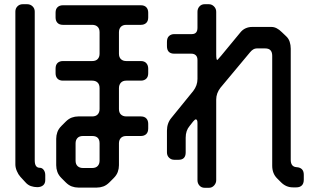

<svg xmlns="http://www.w3.org/2000/svg" viewBox="-20 -787 1496 912"><path d="M100 78Q112 92 127 97Q142 102 157 102Q174 102 184.5 93.5Q195 85 195 68V45Q195 30 187.5 20Q180 10 169 10Q145 10 145 -25V-732Q145 -747 134.5 -757Q124 -767 109 -767H88Q73 -767 63 -757Q53 -747 53 -732V-6Q53 9 60 25.5Q67 42 77 53ZM339 -24V-106Q339 -122 348 -131.5Q357 -141 374 -141H418Q453 -141 453 -106V-24Q453 -8 444 1.5Q435 11 418 11H374Q358 11 348.5 2Q339 -7 339 -24ZM272 59 292 79Q306 93 321 98.5Q336 104 352 104H440Q456 104 471 98.5Q486 93 500 79L520 59Q534 45 539.5 29.5Q545 14 545 -2V-106Q545 -122 554 -131.5Q563 -141 580 -141H649Q665 -141 674.5 -150Q684 -159 684 -177V-199Q684 -215 675 -224.5Q666 -234 649 -234H580Q564 -234 554.5 -243Q545 -252 545 -269V-368Q545 -384 554 -394Q563 -404 580 -404H649Q665 -404 674.5 -413Q684 -422 684 -439V-461Q684 -477 675 -487Q666 -497 649 -497H580Q564 -497 554.5 -506Q545 -515 545 -532V-634Q545 -650 554 -659.5Q563 -669 580 -669H649Q665 -669 674.5 -678Q684 -687 684 -704V-727Q684 -743 675 -752.5Q666 -762 649 -762H279Q263 -762 253.5 -753Q244 -744 244 -727V-704Q244 -688 253 -678.5Q262 -669 279 -669H418Q434 -669 443.5 -660Q453 -651 453 -634V-532Q453 -516 444 -506.5Q435 -497 418 -497H279Q263 -497 253.5 -488Q244 -479 244 -461V-439Q244 -423 253 -413.5Q262 -404 279 -404H418Q434 -404 443.5 -395Q453 -386 453 -368V-269Q453 -253 444 -243.5Q435 -234 418 -234H352Q336 -234 321 -228.5Q306 -223 292 -209L272 -189Q258 -175 252.5 -159.5Q247 -144 247 -128V-2Q247 14 252.5 29.5Q258 45 272 59Z M808 -28H828Q862 -28 862 -63V-133Q862 -167 881 -189Q889 -200 897.5 -210Q906 -220 910 -220Q918 -220 918 -203V69Q918 84 927.5 94.5Q937 105 952 105H973Q987 105 997 94Q1007 83 1007 69V-314Q1007 -344 1027 -370L1168 -539Q1183 -557 1199 -557H1240Q1273 -557 1273 -522V0Q1273 37 1296 60L1315 79Q1339 103 1371 103H1388Q1404 103 1413.5 94Q1423 85 1423 66V43Q1423 9 1388 7Q1361 5 1361 -28V-556Q1361 -573 1356 -588.5Q1351 -604 1339 -615L1319 -634Q1294 -659 1270 -659H1177Q1161 -659 1146.5 -652.5Q1132 -646 1121 -632L1031 -523Q1013 -502 1012 -502Q1007 -502 1007 -530V-731Q1007 -746 996.5 -756.5Q986 -767 972 -767H952Q937 -767 927.5 -756.5Q918 -746 918 -731V-655Q918 -625 891 -625H808Q793 -625 783 -616Q773 -607 773 -588V-568Q773 -532 808 -532H889Q902 -532 910 -524.5Q918 -517 918 -502V-412Q918 -381 898 -355L794 -227Q773 -202 773 -166V-63Q773 -48 783 -38Q793 -28 808 -28Z"/></svg>

Font: WDXL Lubrifont TC
Style: Regular
Weight: 400
Designer: [WDXL Lubrifont] Copyright 2020-2022 (c) NightFurySL2001, Skr-ZERO; [ZCOOL QingKe HuangYou] Copyright 2018-2022 (c) The 
Version: Version 2.001;hotconv 1.1.1;makeotfexe 2.6.0